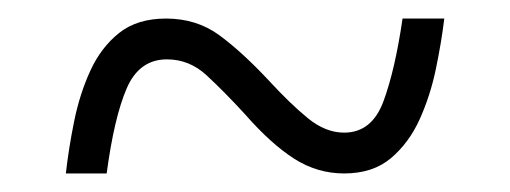

<svg xmlns="http://www.w3.org/2000/svg" viewBox="-20 -460 550 207"><path d="M51 -273Q54 -300 60 -329.5Q66 -359 77.5 -384Q89 -409 108.5 -424.5Q128 -440 159 -440Q192 -440 216.5 -422Q241 -404 270 -373Q293 -348 312 -332.5Q331 -317 351 -317Q381 -317 393.5 -351Q406 -385 414 -440H459Q456 -415 450 -386Q444 -357 432.5 -331.5Q421 -306 401.5 -289.5Q382 -273 351 -273Q322 -273 297 -289Q272 -305 244 -337Q221 -362 202.5 -379Q184 -396 160 -396Q130 -396 116.5 -364.5Q103 -333 95 -273Z"/></svg>

Font: Noto Serif Armenian SemiCondensed Light
Style: Regular
Weight: 300
Width: 4
Designer: Monotype Design Team
Foundry: Monotype Imaging Inc.
Version: Version 2.008; ttfautohint (v1.8.4.7-5d5b)